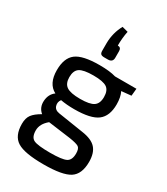

<svg xmlns="http://www.w3.org/2000/svg" viewBox="-233 -877 1028 1180"><g transform="rotate(30 280.5 -287.5)"><path d="M298 -556H273Q255 -556 248 -562.5Q241 -569 241 -586V-640Q242 -713 276 -775L318 -764Q308 -715 308 -661Q332 -661 332 -635V-586Q331 -556 298 -556ZM535 -436 466 -429Q483 -395 483 -344Q483 -261 435.5 -224.5Q388 -188 271 -188Q217 -188 174 -196Q158 -175 165.5 -150Q173 -125 205 -120L385 -92Q454 -82 483.5 -49Q513 -16 513 47Q513 134 462 167Q411 200 277 200Q142 200 90 167.5Q38 135 38 50Q38 9 56 -15Q74 -39 116 -63Q81 -92 84.5 -140.5Q88 -189 123 -214Q59 -247 59 -343Q59 -429 106 -465Q153 -501 272 -501Q345 -501 388 -488H540ZM271 -261Q339 -261 366 -279.5Q393 -298 393 -344Q393 -391 366.5 -409Q340 -427 271 -427Q201 -427 174 -409Q147 -391 147 -344Q147 -299 174.5 -280Q202 -261 271 -261ZM335 -21 178 -42Q132 -4 132 42Q132 90 159.5 104Q187 118 276 118Q362 118 390 103.5Q418 89 418 42Q418 8 403 -2.5Q388 -13 335 -21Z"/></g></svg>

Font: Exo 2.0 Medium
Style: Regular
Weight: 500
Designer: Natanael Gama
Version: Version 1.001;PS 001.001;hotconv 1.0.70;makeotf.lib2.5.58329